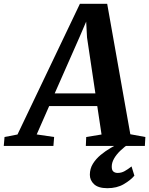

<svg xmlns="http://www.w3.org/2000/svg" viewBox="-93 -766 783 1008"><path d="M-73.2 0 -69.2 -46.7 -1.2 -59.9 326.6 -746.2H469.7L591.2 -61.2L670.2 -46.7L667.5 0H357.6L359.6 -46.7L440.1 -59.9L417.6 -209.3H165.2L99.7 -60.2L191.2 -46.7L187.4 0ZM194.2 -275.7H407.8L363.9 -569.3L359.4 -652.5L325.6 -573.7ZM469.9 222Q422.9 221.8 400.8 201.1Q378.7 180.5 378.7 151.6Q378.7 119.7 394.6 93.9Q410.6 68.1 435.4 47.5Q460.3 26.9 488.2 10.6Q516 -5.6 539.5 -18.3L565.3 -27.4L587.6 -14Q559.4 5 538.3 25.6Q517.2 46.2 505.6 66.9Q494 87.6 493.7 107.3Q493.3 127.2 502.1 134.5Q510.9 141.9 524.7 141.9Q544.4 141.9 561.3 132.4Q578.3 123 597.6 107.8L612.5 156.2Q593.3 179.5 556.9 200.8Q520.5 222.2 469.9 222Z"/></svg>

Font: Merriweather Light
Style: Italic
Weight: 300
Italic angle: -7.8°
Designer: Eben Sorkin
Foundry: Eben Sorkin
Version: Version 2.101